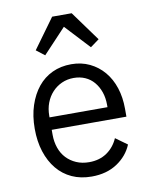

<svg xmlns="http://www.w3.org/2000/svg" viewBox="-85 -805 697 881"><g transform="rotate(-10 264.0 -365.0)"><path d="M310 -742 411 -603 370 -573 264 -687 157 -573 118 -603 219 -742ZM271 12Q220 12 179.5 -6.5Q139 -25 110.5 -59.5Q82 -94 66.5 -142Q51 -190 51 -249Q51 -309 67 -357.5Q83 -406 111 -440.5Q139 -475 178.5 -493.5Q218 -512 267 -512Q314 -512 352.5 -493.5Q391 -475 418.5 -442.5Q446 -410 460.5 -365.5Q475 -321 475 -268V-231H127V-208Q127 -175 137 -146.5Q147 -118 166 -98Q185 -78 211.5 -66.5Q238 -55 271 -55Q319 -55 353.5 -78.5Q388 -102 406 -143L460 -104Q439 -53 390 -20.5Q341 12 271 12ZM267 -448Q237 -448 211.5 -436.5Q186 -425 167 -404.5Q148 -384 137.5 -356.5Q127 -329 127 -296V-289H397V-300Q397 -333 387.5 -360Q378 -387 361 -407Q344 -427 320 -437.5Q296 -448 267 -448Z"/></g></svg>

Font: PlemolJP
Style: Regular
Weight: 400
Monospace: yes
Version: v2.0.4; ttfautohint (v1.8.4.7-5d5b-dirty) -l 6 -r 45 -G 200 